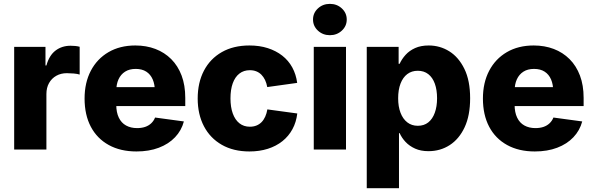

<svg xmlns="http://www.w3.org/2000/svg" viewBox="-20 -788 3128 1012"><path d="M54.7 0V-541H219.7V-442.9H224.6Q239.3 -496.1 272.7 -521.5Q306.2 -546.9 352.1 -546.9Q364.3 -546.9 376.7 -545.7Q389.2 -544.4 399.9 -541.5V-395Q388.2 -398.9 368.4 -400.6Q348.6 -402.3 332.5 -402.3Q301.3 -402.3 276.9 -388.7Q252.4 -375 238.5 -350.3Q224.6 -325.7 224.6 -292.5V0Z M699.2 10.3Q614.7 10.3 553.2 -23.7Q491.7 -57.6 458.7 -120.1Q425.8 -182.6 425.8 -268.6Q425.8 -352.1 458.7 -415Q491.7 -478 552 -513.2Q612.3 -548.3 693.4 -548.3Q751 -548.3 799.1 -530Q847.2 -511.7 882.6 -476.3Q918 -440.9 937.3 -389.6Q956.5 -338.4 956.5 -272V-229H484.9V-328.6H875.5L796.4 -305.2Q796.4 -342.8 784.9 -369.4Q773.4 -396 751 -410.4Q728.5 -424.8 695.3 -424.8Q662.1 -424.8 639.4 -410.4Q616.7 -396 604.7 -369.9Q592.8 -343.8 592.8 -308.1V-236.3Q592.8 -195.8 606.2 -168Q619.6 -140.1 644.5 -126.5Q669.4 -112.8 702.6 -112.8Q726.1 -112.8 744.9 -119.1Q763.7 -125.5 777.1 -138.2Q790.5 -150.9 797.4 -168.5L949.2 -147.9Q936.5 -100.1 902.6 -64.5Q868.7 -28.8 817.1 -9.3Q765.6 10.3 699.2 10.3Z M1294.9 10.3Q1210.4 10.3 1149.2 -24.7Q1087.9 -59.6 1054.9 -122.6Q1022 -185.5 1022 -268.6Q1022 -352.5 1054.9 -415.5Q1087.9 -478.5 1149.2 -513.4Q1210.4 -548.3 1294.9 -548.3Q1347.7 -548.3 1391.1 -534.4Q1434.6 -520.5 1467.5 -494.9Q1500.5 -469.2 1520.5 -432.6Q1540.5 -396 1546.4 -351.1L1388.7 -329.1Q1384.8 -350.1 1377 -366.5Q1369.1 -382.8 1357.7 -394.3Q1346.2 -405.8 1331.1 -411.9Q1315.9 -418 1296.9 -418Q1264.6 -418 1241.7 -400.1Q1218.8 -382.3 1206.8 -349.1Q1194.8 -315.9 1194.8 -269.5Q1194.8 -223.6 1206.8 -190.2Q1218.8 -156.7 1241.7 -138.4Q1264.6 -120.1 1296.9 -120.1Q1315.9 -120.1 1331.3 -126.2Q1346.7 -132.3 1358.4 -144Q1370.1 -155.8 1377.9 -173.1Q1385.7 -190.4 1389.2 -211.4L1546.9 -189.9Q1541.5 -144 1521.5 -107.2Q1501.5 -70.3 1468.5 -43.9Q1435.5 -17.6 1391.6 -3.7Q1347.7 10.3 1294.9 10.3Z M1633.8 0V-541H1803.7V0ZM1718.8 -602.5Q1681.6 -602.5 1655.8 -626.5Q1629.9 -650.4 1629.9 -685.1Q1629.9 -719.7 1655.8 -743.7Q1681.6 -767.6 1718.8 -767.6Q1755.9 -767.6 1781.7 -743.7Q1807.6 -719.7 1807.6 -685.1Q1807.6 -650.4 1781.7 -626.5Q1755.9 -602.5 1718.8 -602.5Z M1913.1 204.1V-541H2081.1V-451.7H2086.4Q2097.7 -476.6 2117.7 -498.8Q2137.7 -521 2168 -534.7Q2198.2 -548.3 2239.7 -548.3Q2298.8 -548.3 2348.1 -517.6Q2397.5 -486.8 2427.7 -425Q2458 -363.3 2458 -270Q2458 -179.2 2429 -117.2Q2399.9 -55.2 2350.3 -23.2Q2300.8 8.8 2238.3 8.8Q2198.2 8.8 2168.2 -4.6Q2138.2 -18.1 2117.9 -39.6Q2097.7 -61 2086.4 -86.4H2083V204.1ZM2182.1 -125Q2214.8 -125 2237.3 -142.8Q2259.8 -160.6 2271.7 -193.6Q2283.7 -226.6 2283.7 -270Q2283.7 -314 2272 -346.7Q2260.3 -379.4 2237.5 -397.2Q2214.8 -415 2182.1 -415Q2149.9 -415 2126.7 -397.5Q2103.5 -379.9 2091.1 -347.4Q2078.6 -314.9 2078.6 -270Q2078.6 -226.1 2091.1 -193.6Q2103.5 -161.1 2126.7 -143.1Q2149.9 -125 2182.1 -125Z M2798.8 10.3Q2714.4 10.3 2652.8 -23.7Q2591.3 -57.6 2558.3 -120.1Q2525.4 -182.6 2525.4 -268.6Q2525.4 -352.1 2558.3 -415Q2591.3 -478 2651.6 -513.2Q2711.9 -548.3 2793 -548.3Q2850.6 -548.3 2898.7 -530Q2946.8 -511.7 2982.2 -476.3Q3017.6 -440.9 3036.9 -389.6Q3056.2 -338.4 3056.2 -272V-229H2584.5V-328.6H2975.1L2896 -305.2Q2896 -342.8 2884.5 -369.4Q2873 -396 2850.6 -410.4Q2828.1 -424.8 2794.9 -424.8Q2761.7 -424.8 2739 -410.4Q2716.3 -396 2704.3 -369.9Q2692.4 -343.8 2692.4 -308.1V-236.3Q2692.4 -195.8 2705.8 -168Q2719.2 -140.1 2744.1 -126.5Q2769 -112.8 2802.2 -112.8Q2825.7 -112.8 2844.5 -119.1Q2863.3 -125.5 2876.7 -138.2Q2890.1 -150.9 2897 -168.5L3048.8 -147.9Q3036.1 -100.1 3002.2 -64.5Q2968.3 -28.8 2916.7 -9.3Q2865.2 10.3 2798.8 10.3Z"/></svg>

Font: Inter 17pt ExtraBold
Style: Regular
Weight: 800
Version: Version 4.001;git-66647c0bb